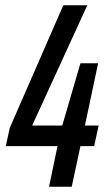

<svg xmlns="http://www.w3.org/2000/svg" viewBox="-20 -708 414 728"><path d="M166 0 198 -154H2L17 -223L220 -688H311L102 -232H216L285 -468H352L302 -232H354L337 -154H285L252 0Z"/></svg>

Font: Saira ExtraCondensed Medium
Style: Italic
Weight: 500
Width: 2
Italic angle: -12°
Designer: Hector Gatti with collaboration of the Omnibus-Type team
Foundry: Omnibus-Type
Version: Version 1.101